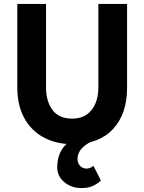

<svg xmlns="http://www.w3.org/2000/svg" viewBox="-20 -721 734 976"><path d="M351.1 12Q265 12 201 -23Q137 -58 102.5 -122.5Q68 -187 68 -275V-701H214V-275Q214 -207 246.5 -162.5Q279 -118 347.3 -118Q391 -118 420.5 -138.5Q450 -159 465 -194.5Q480 -230 480 -275V-701H626V-275Q626 -142 554.5 -65Q483 12 351.1 12ZM394 235Q344 235 307 205Q270 175 271 126Q272 68 301.5 29Q331 -10 404 -44L446 -2Q407 17 390.5 39.5Q374 62 374 87Q374 108 386.5 121.5Q399 135 418 136Q437 137 455 122L493 197Q477 212 453.5 223.5Q430 235 394 235Z"/></svg>

Font: Inclusive Sans
Style: Regular
Weight: 400
Designer: Olivia King
Foundry: Olivia King
Version: Version 2.004